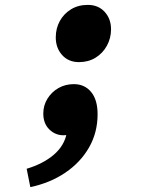

<svg xmlns="http://www.w3.org/2000/svg" viewBox="-20 -559 640 785"><path d="M303 -305Q260 -305 234 -334Q208 -363 208 -406Q208 -443 224.5 -473Q241 -503 270.5 -521Q300 -539 339 -539Q382 -539 408 -510.5Q434 -482 434 -439Q434 -403 417 -372Q400 -341 370.5 -323Q341 -305 303 -305ZM104 206 89 131Q156 111 199.5 74Q243 37 253 -15L275 -130L308 -32Q297 -25 280.5 -15.5Q264 -6 239 -6Q206 -6 181.5 -30Q157 -54 157 -95Q157 -128 174 -155.5Q191 -183 219 -199Q247 -215 282 -215Q326 -215 352.5 -183Q379 -151 379 -92Q379 -17 344 44Q309 105 247 147Q185 189 104 206Z"/></svg>

Font: Source Code Pro ExtraBold
Style: Italic
Weight: 800
Italic angle: -11°
Monospace: yes
Designer: Paul D. Hunt, Teo Tuominen
Foundry: Adobe Systems Incorporated
Version: Version 1.016;hotconv 1.0.116;makeotfexe 2.5.65601